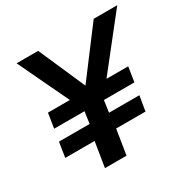

<svg xmlns="http://www.w3.org/2000/svg" viewBox="-158 -854 993 1003"><g transform="rotate(-30 338.0 -352.5)"><path d="M195 0 219 -150H42L56 -240H241L251 -311H68L82 -400H235L223 -381L69 -705H199L324 -420H319L534 -705H676L420 -381L413 -400H566L552 -311H368L358 -240H541L526 -150H349L325 0Z"/></g></svg>

Font: Nunito Sans 8pt
Style: Bold Italic
Weight: 700
Italic angle: -9°
Version: Version 3.101;gftools[0.9.27]